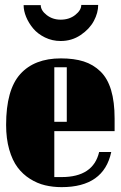

<svg xmlns="http://www.w3.org/2000/svg" viewBox="-20 -750 493 782"><path d="M446.8 -215.8H201.2V-28.8H231Q359.9 -28.8 383.8 -130.9H433.1Q402.8 12.2 231 12.2Q195.3 12.2 163.6 4.6Q131.8 -2.9 102.3 -21.5Q72.8 -40 51.5 -68.4Q30.3 -96.7 17.6 -140.9Q4.9 -185.1 4.9 -241.2Q4.9 -384.3 62.5 -448.2Q120.1 -512.2 228 -512.2Q281.7 -512.2 320.8 -499.8Q359.9 -487.3 388.9 -459.2Q418 -431.2 432.4 -383.3Q446.8 -335.4 446.8 -267.1ZM201.2 -476.1V-253.9H252V-476.1ZM146 -729Q146 -707.5 170.2 -688.7Q194.3 -669.9 227.1 -669.9Q262.2 -669.9 286.6 -689.2Q311 -708.5 311 -730H379.9Q379.9 -697.8 362.3 -664.8Q344.7 -631.8 308.6 -607.4Q272.5 -583 227.1 -583Q192.9 -583 163.3 -597.4Q133.8 -611.8 115.2 -634Q96.7 -656.2 86.4 -681.2Q76.2 -706.1 76.2 -729Z"/></svg>

Font: Lletraferida
Style: Heavy
Weight: 900
Designer: Josep Patau Bellart
Foundry: Josep Patau Bellart
Version: Version 1.000